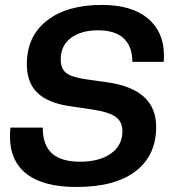

<svg xmlns="http://www.w3.org/2000/svg" viewBox="-20 -742 682 772"><path d="M287.1 9.8Q155.3 9.8 87.6 -42.2Q20 -94.2 20 -194.8Q20 -206.5 22 -229H151.9Q151.9 -158.7 189 -125.2Q226.1 -91.8 301.8 -91.8Q379.4 -91.8 425.8 -124.5Q472.2 -157.2 472.2 -214.8Q472.2 -252 445.6 -271.7Q418.9 -291.5 351.1 -301.8L262.2 -314.9Q173.3 -327.6 130.6 -368.7Q87.9 -409.7 87.9 -483.9Q87.9 -596.2 168.7 -659.2Q249.5 -722.2 389.2 -722.2Q509.8 -722.2 574.5 -668Q639.2 -613.8 639.2 -519Q639.2 -502 638.2 -493.2H512.2Q512.2 -554.7 477.8 -587.4Q443.4 -620.1 374 -620.1Q306.6 -620.1 265.4 -589.6Q224.1 -559.1 224.1 -502.9Q224.1 -465.8 246.3 -448.5Q268.6 -431.2 328.1 -422.9L417 -410.2Q607.9 -381.3 607.9 -231.9Q607.9 -117.2 525.4 -53.7Q442.9 9.8 287.1 9.8Z"/></svg>

Font: Creato Display
Style: Bold Italic
Weight: 700
Italic angle: -10°
Version: Version 1.000